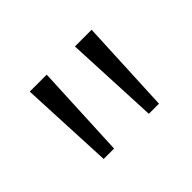

<svg xmlns="http://www.w3.org/2000/svg" viewBox="-66 -833 496 496"><g transform="rotate(-45 182.0 -585.0)"><path d="M131 -714H69L81 -456H119ZM295 -714H234L246 -456H283Z"/></g></svg>

Font: Noto Sans Gujarati UI Light
Style: Regular
Weight: 300
Designer: Jelle Bosma - Monotype Design Team, Universal Thirst
Foundry: Monotype Imaging Inc.
Version: Version 2.106